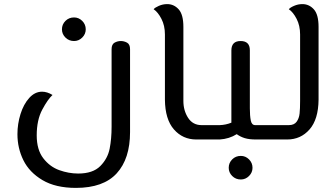

<svg xmlns="http://www.w3.org/2000/svg" viewBox="-20 -680 1638 936"><path d="M65 -26Q65 -76 80 -124Q95 -172 122.5 -202.5Q150 -233 185 -233Q210 -233 236 -217Q213 -196 186 -145.5Q159 -95 159 -20Q159 50 191 91.5Q223 133 269 149.5Q315 166 361 166Q433 166 469 129.5Q505 93 514.5 45Q524 -3 524 -62V-440Q524 -464 538.5 -472Q553 -480 569 -480Q585 -480 599.5 -472Q614 -464 614 -440V-36Q614 94 549 165Q484 236 350 236Q251 236 187 198Q123 160 94 101Q65 42 65 -26ZM282 -537Q282 -561 299 -578Q316 -595 341 -595Q364 -595 381 -578Q398 -561 398 -537Q398 -514 381 -497Q364 -480 341 -480Q316 -480 299 -497Q282 -514 282 -537Z M784 -194V-512Q784 -555 767 -588Q750 -621 729 -635Q735 -643 754.5 -651.5Q774 -660 795 -660Q828 -660 851 -634.5Q874 -609 874 -549V-188Q874 -141 897 -105.5Q920 -70 963 -70H994V0H937Q871 0 828 -49Q785 -98 784 -194Z M1323 -70V0H1228Q1195 0 1173.5 -6.5Q1152 -13 1134 -26Q1098 -3 1051 0H994V-70H1051Q1081 -71 1108 -82V-434Q1108 -480 1153 -480Q1198 -480 1198 -435V-152Q1198 -116 1202.5 -93Q1207 -70 1224 -70ZM1095 138Q1095 114 1112 97Q1129 80 1154 80Q1177 80 1194 97Q1211 114 1211 138Q1211 161 1194 178Q1177 195 1154 195Q1129 195 1112 178Q1095 161 1095 138Z M1323 -70H1388Q1414 -70 1426 -86.5Q1438 -103 1440.5 -126.5Q1443 -150 1443 -188V-512Q1443 -555 1426 -588Q1409 -621 1388 -635Q1394 -643 1413.5 -651.5Q1433 -660 1454 -660Q1487 -660 1510 -634.5Q1533 -609 1533 -549V-194Q1532 -98 1489 -49Q1446 0 1380 0H1323Z"/></svg>

Font: El Messiri
Style: Regular
Weight: 400
Designer: Mohamed Gaber
Foundry: Kief Type Foundry
Version: Version 2.006